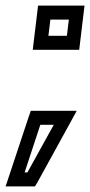

<svg xmlns="http://www.w3.org/2000/svg" viewBox="-65 -529 322 686"><path d="M221 -376 234 -484 237 -509H212H96H71L68 -484L55 -376L52 -351H77H193H218L221 -376ZM174 -401H108L115 -459H181L174 -401ZM171 -133H65H45L38 -113L-35 107L-45 137H-14H44H60L69 122L190 -98L209 -133H171ZM127 -83 33 87H23L79 -83H127Z"/></svg>

Font: Gamestation Display Outline
Style: Italic
Weight: 400
Designer: Jonas Hecksher
Foundry: Jonas Hecksher, Playtypeª, e-types AS
Version: Version 1.003